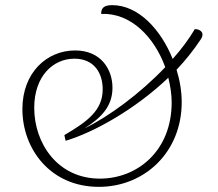

<svg xmlns="http://www.w3.org/2000/svg" viewBox="-20 -711 846 746"><path d="M737 -598C714 -559 685 -520 651 -482C605 -596 518 -691 416 -691C385 -691 373 -681 373 -657C489 -662 580 -566 622 -450C525 -348 403 -258 308 -212C371 -252 417 -296 417 -370C417 -442 372 -515 272 -515C162 -515 67 -429 67 -287C67 -133 175 15 364 15C542 15 686 -120 686 -314C686 -355 679 -398 666 -440C701 -477 733 -517 760 -558C777 -583 759 -598 737 -598ZM368 -17C204 -17 113 -154 113 -292C113 -416 187 -483 269 -483C346 -483 379 -427 379 -364C379 -281 318 -238 230 -186L235 -164C346 -197 506 -287 634 -409C642 -377 647 -344 647 -313C647 -125 514 -17 368 -17Z"/></svg>

Font: Arima Koshi ExtraLight
Style: Regular
Weight: 275
Designer: Joana Correia and Natanael Gama
Foundry: NDISCOVER
Version: Version 1.019;PS 001.019;hotconv 1.0.88;makeotf.lib2.5.64775